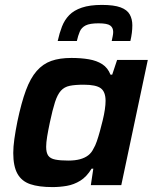

<svg xmlns="http://www.w3.org/2000/svg" viewBox="-20 -754 631 782"><path d="M194 8Q138 8 103 -4Q68 -16 51 -46.5Q34 -77 34 -131Q34 -156 38.5 -188Q43 -220 51 -260Q67 -336 85.5 -386Q104 -436 129.5 -465Q155 -494 189 -506Q223 -518 271 -518Q310 -518 342 -512.5Q374 -507 396.5 -492.5Q419 -478 430 -450H437L457 -510H582L474 0H350L360 -67H353Q333 -34 307 -18Q281 -2 252 3Q223 8 194 8ZM258 -100Q286 -100 306 -105.5Q326 -111 339.5 -121.5Q353 -132 361 -149Q368 -160 374.5 -179Q381 -198 387 -220Q393 -242 398.5 -264.5Q404 -287 407 -307.5Q410 -328 410 -343Q410 -380 390.5 -394.5Q371 -409 321 -409Q286 -409 264 -404.5Q242 -400 228 -384.5Q214 -369 204 -338Q194 -307 183 -255Q176 -222 172 -197.5Q168 -173 168 -156Q168 -132 176.5 -120Q185 -108 205.5 -104Q226 -100 258 -100ZM215 -587Q222 -619 232.5 -646Q243 -673 262 -692.5Q281 -712 313.5 -723Q346 -734 395 -734Q444 -734 471 -724Q498 -714 508.5 -695Q519 -676 519 -651Q519 -636 517 -620Q515 -604 511 -587H435Q437 -597 439 -606.5Q441 -616 441 -624Q441 -641 429 -650Q417 -659 381 -659Q346 -659 329 -650.5Q312 -642 305 -625.5Q298 -609 293 -587Z"/></svg>

Font: Saira Thin SemiBold
Style: Italic
Weight: 600
Italic angle: -12°
Version: Version 1.101